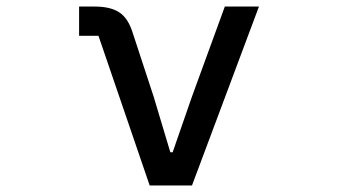

<svg xmlns="http://www.w3.org/2000/svg" viewBox="-20 -565 1040 585"><path d="M436 0 280 -456H221V-545H269Q317 -545 344 -527Q371 -509 385 -463L448 -271L499 -101H506L565 -271L665 -545H769L565 0Z"/></svg>

Font: IBM Plex Sans JP Medium
Style: Regular
Weight: 500
Designer: Mike Abbink; Paul van der Laan; Pieter van Rosmalen; Wujin Sim; Yejin Wi; Jinhee Kim; Boomi Park; Yona Kim; Kichan Ma
Foundry: Sandoll Inc.
Version: Version 1.001